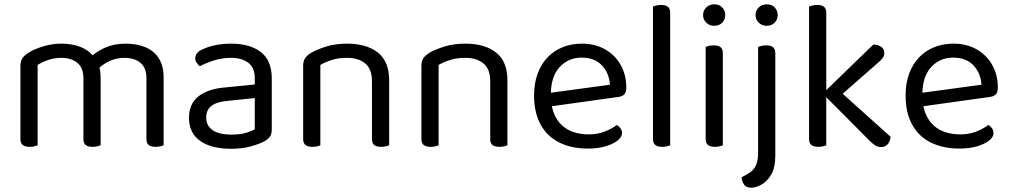

<svg xmlns="http://www.w3.org/2000/svg" viewBox="-20 -678 4702 893"><path d="M448 -320V-205H368V-314Q368 -363 339.5 -386Q311 -409 264 -409Q233 -409 204 -399Q175 -389 155 -376V-205H75V-372Q75 -392 83.5 -406Q92 -420 113 -433Q140 -450 181.5 -462.5Q223 -475 265 -475Q316 -475 355 -459.5Q394 -444 413 -417Q419 -411 423 -406Q427 -401 431 -393Q438 -381 443 -362Q448 -343 448 -320ZM741 -318V-205H661V-314Q661 -363 633 -386Q605 -409 558 -409Q523 -409 490.5 -394.5Q458 -380 432 -353L400 -411Q426 -437 468 -456Q510 -475 564 -475Q618 -475 657.5 -458Q697 -441 719 -406Q741 -371 741 -318ZM75 -258H155V-2Q150 0 140 2.5Q130 5 118 5Q97 5 86 -3.5Q75 -12 75 -31ZM368 -258H448V-2Q443 0 432.5 2.5Q422 5 411 5Q389 5 378.5 -3.5Q368 -12 368 -31ZM661 -258H741V-2Q736 0 725.5 2.5Q715 5 704 5Q682 5 671.5 -3.5Q661 -12 661 -31Z M1056 14Q962 14 910.5 -23Q859 -60 859 -130Q859 -195 902.5 -229.5Q946 -264 1023 -271L1165 -285V-313Q1165 -363 1135 -386Q1105 -409 1054 -409Q1013 -409 975.5 -397Q938 -385 909 -370Q901 -377 894.5 -386.5Q888 -396 888 -406Q888 -432 917 -446Q944 -460 979.5 -467.5Q1015 -475 1055 -475Q1142 -475 1193 -436Q1244 -397 1244 -313V-76Q1244 -54 1235.5 -42.5Q1227 -31 1210 -21Q1186 -8 1146 3Q1106 14 1056 14ZM1056 -52Q1098 -52 1125.5 -60.5Q1153 -69 1165 -77V-222L1041 -209Q989 -205 964 -186Q939 -167 939 -131Q939 -94 968.5 -73Q998 -52 1056 -52Z M1790 -305V-203H1710V-301Q1710 -357 1678.5 -383Q1647 -409 1594 -409Q1554 -409 1523 -399Q1492 -389 1470 -376V-203H1390V-372Q1390 -393 1398.5 -406.5Q1407 -420 1428 -433Q1454 -448 1497 -461.5Q1540 -475 1594 -475Q1685 -475 1737.5 -433.5Q1790 -392 1790 -305ZM1390 -258H1470V-2Q1465 0 1455 2.5Q1445 5 1433 5Q1412 5 1401 -3.5Q1390 -12 1390 -31ZM1710 -258H1790V-2Q1785 0 1774.5 2.5Q1764 5 1753 5Q1731 5 1720.5 -3.5Q1710 -12 1710 -31Z M2340 -305V-203H2260V-301Q2260 -357 2228.5 -383Q2197 -409 2144 -409Q2104 -409 2073 -399Q2042 -389 2020 -376V-203H1940V-372Q1940 -393 1948.5 -406.5Q1957 -420 1978 -433Q2004 -448 2047 -461.5Q2090 -475 2144 -475Q2235 -475 2287.5 -433.5Q2340 -392 2340 -305ZM1940 -258H2020V-2Q2015 0 2005 2.5Q1995 5 1983 5Q1962 5 1951 -3.5Q1940 -12 1940 -31ZM2260 -258H2340V-2Q2335 0 2324.5 2.5Q2314 5 2303 5Q2281 5 2270.5 -3.5Q2260 -12 2260 -31Z M2519 -180 2515 -243 2817 -284Q2813 -339 2779 -374.5Q2745 -410 2685 -410Q2623 -410 2582.5 -365.5Q2542 -321 2542 -238V-216Q2549 -136 2594.5 -94.5Q2640 -53 2719 -53Q2761 -53 2795 -67Q2829 -81 2849 -97Q2860 -90 2866.5 -80.5Q2873 -71 2873 -59Q2873 -40 2851.5 -23.5Q2830 -7 2794.5 3Q2759 13 2715 13Q2638 13 2581.5 -15Q2525 -43 2494.5 -98.5Q2464 -154 2464 -234Q2464 -291 2480.5 -335.5Q2497 -380 2526.5 -411Q2556 -442 2597 -458.5Q2638 -475 2686 -475Q2747 -475 2793.5 -449Q2840 -423 2866.5 -376.5Q2893 -330 2893 -270Q2893 -248 2883 -238.5Q2873 -229 2855 -227Z M3017 -264 3097 -252V-2Q3092 0 3082 2.5Q3072 5 3060 5Q3039 5 3028 -3.5Q3017 -12 3017 -31ZM3097 -214 3017 -225V-648Q3022 -650 3032.5 -652.5Q3043 -655 3054 -655Q3076 -655 3086.5 -646.5Q3097 -638 3097 -619Z M3250 -608Q3250 -629 3265 -643.5Q3280 -658 3302 -658Q3325 -658 3339 -643.5Q3353 -629 3353 -608Q3353 -587 3339 -572.5Q3325 -558 3302 -558Q3280 -558 3265 -572.5Q3250 -587 3250 -608ZM3262 -264H3342V-2Q3337 0 3327 2.5Q3317 5 3305 5Q3284 5 3273 -3.5Q3262 -12 3262 -31ZM3342 -225H3262V-460Q3267 -462 3277.5 -464.5Q3288 -467 3300 -467Q3321 -467 3331.5 -458.5Q3342 -450 3342 -430Z M3429 146Q3453 135 3470 123Q3487 111 3496.5 89.5Q3506 68 3506 30V-303H3586V45Q3586 103 3566 135.5Q3546 168 3520 181.5Q3494 195 3475 195Q3450 195 3440.5 180.5Q3431 166 3429 146ZM3494 -608Q3494 -629 3509 -643.5Q3524 -658 3546 -658Q3569 -658 3583 -643.5Q3597 -629 3597 -608Q3597 -587 3583 -572.5Q3569 -558 3546 -558Q3524 -558 3509 -572.5Q3494 -587 3494 -608ZM3586 -214 3506 -225V-460Q3511 -462 3521.5 -464.5Q3532 -467 3544 -467Q3565 -467 3575.5 -458.5Q3586 -450 3586 -430Z M3864 -211 3814 -250 4042 -471Q4066 -470 4079.5 -459.5Q4093 -449 4093 -432Q4093 -418 4084.5 -407Q4076 -396 4060 -383ZM3812 -237 3868 -270 4122 -42Q4120 -20 4108.5 -7Q4097 6 4078 6Q4063 6 4050.5 -2Q4038 -10 4025 -23ZM3743 -268 3823 -256V-2Q3818 0 3808 2.5Q3798 5 3786 5Q3765 5 3754 -3.5Q3743 -12 3743 -31ZM3823 -217 3743 -229V-648Q3748 -650 3758.5 -652.5Q3769 -655 3781 -655Q3802 -655 3812.5 -646.5Q3823 -638 3823 -619Z M4247 -180 4243 -243 4545 -284Q4541 -339 4507 -374.5Q4473 -410 4413 -410Q4351 -410 4310.5 -365.5Q4270 -321 4270 -238V-216Q4277 -136 4322.5 -94.5Q4368 -53 4447 -53Q4489 -53 4523 -67Q4557 -81 4577 -97Q4588 -90 4594.5 -80.5Q4601 -71 4601 -59Q4601 -40 4579.5 -23.5Q4558 -7 4522.5 3Q4487 13 4443 13Q4366 13 4309.5 -15Q4253 -43 4222.5 -98.5Q4192 -154 4192 -234Q4192 -291 4208.5 -335.5Q4225 -380 4254.5 -411Q4284 -442 4325 -458.5Q4366 -475 4414 -475Q4475 -475 4521.5 -449Q4568 -423 4594.5 -376.5Q4621 -330 4621 -270Q4621 -248 4611 -238.5Q4601 -229 4583 -227Z"/></svg>

Font: Baloo Tammudu 2
Style: Regular
Weight: 400
Designer: Maithili Shingre, Omkar Shende and Ek Type
Foundry: Ek Type
Version: Version 1.700